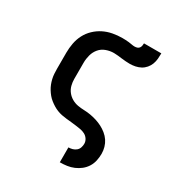

<svg xmlns="http://www.w3.org/2000/svg" viewBox="-181 -686 962 1027"><g transform="rotate(30 300.0 -173.0)"><path d="M338 215V123H339Q351 123 363 119.5Q375 116 384.5 108Q394 100 398 88Q402 76 402 64Q402 49 393.5 36Q385 23 371.5 16Q358 9 343 6.5Q328 4 313 2Q298 0 283 -1.5Q268 -3 253 -4.5Q238 -6 223 -9Q208 -12 194 -17.5Q180 -23 167 -31Q154 -39 142 -48.5Q130 -58 120.5 -69.5Q111 -81 103 -94Q95 -107 89.5 -121Q84 -135 80.5 -150Q77 -165 76 -180Q75 -195 75 -210V-310Q75 -339 80.5 -368.5Q86 -398 99.5 -424Q113 -450 134.5 -470.5Q156 -491 182 -504Q208 -517 237.5 -522.5Q267 -528 296 -528Q306 -528 316 -527.5Q326 -527 336 -526Q346 -525 355.5 -523Q365 -521 375 -521Q383 -521 390.5 -523.5Q398 -526 402.5 -532Q407 -538 408.5 -546Q410 -554 410 -561H517Q517 -544 515.5 -527Q514 -510 508 -494Q502 -478 490.5 -464.5Q479 -451 464 -443Q449 -435 432 -431.5Q415 -428 398 -428Q386 -428 373 -429Q360 -430 347.5 -431.5Q335 -433 322.5 -434.5Q310 -436 297 -436Q273 -436 249.5 -427.5Q226 -419 210.5 -400.5Q195 -382 188.5 -358Q182 -334 182 -310V-210Q182 -190 187 -170.5Q192 -151 204.5 -135Q217 -119 234.5 -109Q252 -99 271.5 -95.5Q291 -92 311 -91.5Q331 -91 351 -87.5Q371 -84 390 -78Q409 -72 426.5 -63Q444 -54 460 -41Q476 -28 487 -11.5Q498 5 503.5 24.5Q509 44 509 64Q509 85 504.5 106.5Q500 128 488.5 146.5Q477 165 460 178.5Q443 192 423 200.5Q403 209 381.5 212Q360 215 339 215Z"/></g></svg>

Font: Zed Mono Semibold Extended
Style: Regular
Weight: 600
Width: 7
Monospace: yes
Designer: Belleve Invis
Foundry: Belleve Invis
Version: Version 1.0.0; ttfautohint (v1.8.4)